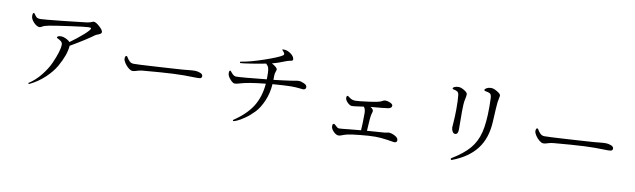

<svg xmlns="http://www.w3.org/2000/svg" viewBox="-44 -1275 6088 1841"><g transform="rotate(10 3000.0 -355.0)"><path d="M172.9 -635.7Q172.9 -666 183.6 -666Q189.5 -666 192.4 -661.1Q206.1 -639.6 217.3 -629.9Q228.5 -620.1 256.8 -620.1Q285.2 -620.1 475.1 -640.1Q665 -660.2 697.3 -665Q729.5 -669.9 744.1 -676.8Q757.8 -683.6 764.6 -683.6Q785.2 -683.6 821.8 -650.9Q858.4 -618.2 858.4 -598.6Q858.4 -587.9 848.6 -581.5Q838.9 -575.2 823.2 -569.3Q806.6 -563.5 798.8 -557.6Q725.6 -502.9 576.2 -416Q570.3 -327.1 502 -207Q466.8 -146.5 403.8 -87.4Q340.8 -28.3 260.7 10.7Q257.8 11.7 256.8 11.7Q248 11.7 248 5.9Q248 3.9 250 2.9Q312.5 -37.1 363.8 -100.6Q415 -164.1 443.4 -226.6Q500 -353.5 500 -413.1Q500 -432.6 485.4 -444.8Q470.7 -457 457 -462.9Q442.4 -468.8 442.4 -472.7Q442.4 -491.2 482.4 -491.2Q501 -491.2 527.8 -479Q554.7 -466.8 568.4 -451.2Q635.7 -499 692.9 -549.8Q750 -600.6 750 -616.2Q750 -623 724.6 -623Q698.2 -623 547.4 -602.1Q396.5 -581.1 349.1 -571.8Q301.8 -562.5 287.1 -552.7Q271.5 -542 259.8 -542Q234.4 -542 203.6 -573.7Q172.9 -605.5 172.9 -635.7Z M1116.2 -385.7Q1116.2 -401.4 1120.6 -408.2Q1125 -415 1129.9 -415Q1134.8 -415 1138.7 -409.2Q1152.3 -385.7 1168.9 -369.1Q1185.5 -352.5 1210.9 -352.5Q1236.3 -352.5 1275.9 -354.5Q1315.4 -356.4 1363.3 -359.4Q1411.1 -362.3 1461.9 -365.2Q1511.7 -368.2 1556.6 -371.1Q1600.6 -374 1632.8 -376Q1702.1 -379.9 1740.2 -384.8Q1778.3 -388.7 1802.7 -388.7Q1826.2 -388.7 1852.5 -378.9Q1878.9 -369.1 1878.9 -349.6Q1878.9 -336.9 1870.6 -331.1Q1862.3 -325.2 1835.9 -325.2L1705.1 -327.1Q1617.2 -327.1 1473.6 -316.4Q1330.1 -305.7 1305.2 -302.7Q1280.3 -299.8 1264.2 -294.9Q1248 -290 1237.3 -287.1Q1225.6 -283.2 1210 -283.2Q1194.3 -283.2 1171.9 -300.8Q1149.4 -318.4 1132.8 -344.2Q1116.2 -370.1 1116.2 -385.7Z M2124 -422.9Q2124 -449.2 2134.8 -449.2Q2138.7 -449.2 2147.5 -437.5Q2173.8 -402.3 2198.2 -402.3Q2252.9 -402.3 2494.1 -427.7V-485.4Q2493.2 -519.5 2487.3 -538.6Q2481.4 -557.6 2461.9 -575.2Q2413.1 -564.5 2325.2 -550.8Q2237.3 -537.1 2218.8 -537.1Q2211.9 -537.1 2211.9 -544.9Q2211.9 -549.8 2216.8 -550.8Q2306.6 -564.5 2439.5 -610.4Q2572.3 -656.2 2607.4 -680.7Q2616.2 -686.5 2616.2 -695.3Q2616.2 -704.1 2603.5 -717.8Q2590.8 -730.5 2590.8 -734.4Q2590.8 -737.3 2605.5 -737.3Q2641.6 -737.3 2675.8 -711.4Q2710 -685.5 2710 -657.2Q2710 -645.5 2687.5 -642.6Q2665 -638.7 2658.2 -635.7Q2575.2 -601.6 2515.6 -586.9Q2571.3 -555.7 2571.3 -537.1Q2571.3 -530.3 2564.5 -511.7Q2557.6 -493.2 2557.6 -470.7V-433.6Q2568.4 -434.6 2653.3 -445.3Q2738.3 -456.1 2759.8 -460.9Q2781.2 -465.8 2800.8 -465.8Q2820.3 -465.8 2850.1 -452.6Q2879.9 -439.5 2879.9 -419.9Q2879.9 -393.6 2851.6 -393.6Q2847.7 -393.6 2814.5 -397.5Q2781.2 -401.4 2734.4 -401.4Q2686.5 -401.4 2555.7 -391.6Q2549.8 -301.8 2516.6 -225.6Q2483.4 -149.4 2441.4 -106Q2399.4 -62.5 2354.5 -31.2Q2309.6 0 2282.2 11.2Q2254.9 22.5 2249 22.5Q2242.2 22.5 2242.2 14.6Q2242.2 11.7 2245.1 10.7Q2366.2 -70.3 2423.8 -163.1Q2481.4 -255.9 2492.2 -384.8Q2320.3 -368.2 2238.3 -341.8Q2214.8 -334 2196.8 -334Q2178.7 -334 2151.4 -365.2Q2124 -396.5 2124 -422.9Z M3188.5 -94.7Q3188.5 -119.1 3203.1 -119.1Q3209 -119.1 3226.6 -101.6Q3243.2 -84 3257.8 -84Q3277.3 -84 3354.5 -92.8Q3431.6 -100.6 3468.8 -103.5Q3473.6 -172.9 3473.6 -269.5Q3473.6 -306.6 3459 -327.1Q3455.1 -331.1 3453.1 -331.1Q3450.2 -331.1 3405.3 -324.2Q3359.4 -317.4 3340.8 -317.4Q3322.3 -317.4 3298.3 -340.8Q3274.4 -364.3 3274.4 -385.7Q3274.4 -406.2 3286.1 -406.2Q3289.1 -406.2 3311.5 -389.6Q3334 -373 3365.2 -373Q3396.5 -373 3497.1 -386.7Q3597.7 -400.4 3616.2 -413.1Q3633.8 -424.8 3652.3 -424.8Q3670.9 -424.8 3696.8 -413.6Q3722.7 -402.3 3722.7 -386.7Q3722.7 -362.3 3685.1 -356.4Q3647.5 -350.6 3518.6 -339.8Q3547.9 -323.2 3547.9 -304.7Q3547.9 -296.9 3540 -271.5Q3532.2 -246.1 3525.4 -108.4Q3621.1 -116.2 3660.2 -118.2Q3699.2 -120.1 3714.8 -124Q3729.5 -127.9 3733.4 -127.9Q3760.7 -127.9 3794.4 -110.4Q3828.1 -92.8 3828.1 -69.3Q3828.1 -45.9 3799.8 -45.9Q3797.9 -45.9 3733.4 -56.6Q3668 -66.4 3613.3 -66.4Q3558.6 -66.4 3466.3 -57.1Q3374 -47.9 3344.2 -40Q3314.5 -32.2 3295.9 -24.4Q3276.4 -16.6 3264.6 -16.6Q3240.2 -16.6 3214.4 -43Q3188.5 -69.3 3188.5 -94.7Z M4263.7 -653.3Q4263.7 -660.2 4279.8 -667.5Q4295.9 -674.8 4319.3 -674.8Q4341.8 -674.8 4374.5 -655.3Q4407.2 -635.7 4407.2 -619.1Q4407.2 -601.6 4399.4 -567.4Q4390.6 -532.2 4390.6 -450.2L4391.6 -273.4Q4391.6 -225.6 4362.3 -225.6Q4345.7 -225.6 4335.4 -244.6Q4325.2 -263.7 4325.2 -282.2Q4325.2 -299.8 4329.1 -342.8Q4333 -384.8 4333.5 -464.4Q4334 -543.9 4328.1 -596.7Q4325.2 -621.1 4313 -629.9Q4300.8 -638.7 4272.5 -643.6Q4263.7 -645.5 4263.7 -653.3ZM4363.3 15.6Q4363.3 12.7 4367.2 9.8Q4479.5 -58.6 4537.1 -126.5Q4594.7 -194.3 4618.2 -287.6Q4641.6 -380.9 4641.6 -537.1Q4641.6 -587.9 4639.6 -623Q4637.7 -658.2 4623 -667Q4608.4 -675.8 4574.2 -680.7Q4566.4 -682.6 4566.4 -691.4Q4566.4 -699.2 4585 -709.5Q4603.5 -719.7 4627.9 -719.7Q4652.3 -719.7 4687.5 -698.7Q4722.7 -677.7 4722.7 -663.1Q4722.7 -652.3 4718.8 -637.7Q4714.8 -622.1 4710.9 -593.8Q4707 -565.4 4699.2 -404.3Q4691.4 -242.2 4611.3 -137.7Q4531.2 -33.2 4376 25.4Q4374 26.4 4372.1 26.4Q4363.3 26.4 4363.3 15.6Z M5116.2 -385.7Q5116.2 -401.4 5120.6 -408.2Q5125 -415 5129.9 -415Q5134.8 -415 5138.7 -409.2Q5152.3 -385.7 5168.9 -369.1Q5185.5 -352.5 5210.9 -352.5Q5236.3 -352.5 5275.9 -354.5Q5315.4 -356.4 5363.3 -359.4Q5411.1 -362.3 5461.9 -365.2Q5511.7 -368.2 5556.6 -371.1Q5600.6 -374 5632.8 -376Q5702.1 -379.9 5740.2 -384.8Q5778.3 -388.7 5802.7 -388.7Q5826.2 -388.7 5852.5 -378.9Q5878.9 -369.1 5878.9 -349.6Q5878.9 -336.9 5870.6 -331.1Q5862.3 -325.2 5835.9 -325.2L5705.1 -327.1Q5617.2 -327.1 5473.6 -316.4Q5330.1 -305.7 5305.2 -302.7Q5280.3 -299.8 5264.2 -294.9Q5248 -290 5237.3 -287.1Q5225.6 -283.2 5210 -283.2Q5194.3 -283.2 5171.9 -300.8Q5149.4 -318.4 5132.8 -344.2Q5116.2 -370.1 5116.2 -385.7Z"/></g></svg>

Font: GenEi Koburi Mincho v6
Style: Regular
Weight: 400
Designer: o_tamon (Modified)
Foundry: o_tamon / Adobe Systems Incorporated
Version: Version 6.1